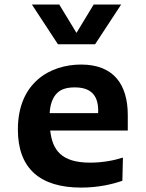

<svg xmlns="http://www.w3.org/2000/svg" viewBox="-20 -838 660 870"><path d="M244 -421C257.5 -432 279 -442 318.5 -442C387.5 -442 425 -410.5 425 -336C425 -332.5 425 -329 424.5 -325.5H205C208 -381 228 -407.5 244 -421ZM61 -251C61 -75 161 12 347.5 12C425 12 489 -3 534.5 -19L537 -124C498.5 -111.5 446 -101 388.5 -101C258 -101 217.5 -158 207.5 -246.5H559V-316C559 -456 494.5 -545.5 347.5 -545.5C208 -545.5 61 -464.5 61 -251ZM124.5 -817.5H248.5L326.5 -689L404.5 -817.5H529L411 -637.5H242.5Z"/></svg>

Font: Monaspace Argon
Style: Bold
Weight: 700
Designer: Riley Cran & the Lettermatic Team
Foundry: Lettermatic
Version: Version 1.000 (Monaspace Argon)